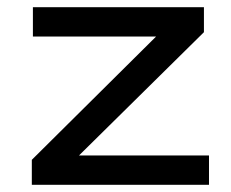

<svg xmlns="http://www.w3.org/2000/svg" viewBox="-20 -511 640 531"><path d="M68 0V-69L444 -442L446 -410H71V-491H544V-422L166 -49L164 -81H558V0Z"/></svg>

Font: Nunito Sans 10pt Expanded Medium
Style: Regular
Weight: 500
Width: 7
Designer: Vernon Adams
Foundry: Vernon Adams
Version: Version 3.101;gftools[0.9.27]